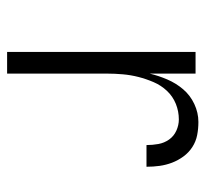

<svg xmlns="http://www.w3.org/2000/svg" viewBox="-39 -539 578 540"><g transform="rotate(90 250.0 -269.0)"><path d="M126 0V-530H187V-401Q193 -426 203.5 -450.5Q214 -475 231 -495Q248 -515 272.5 -526.5Q297 -538 323 -538Q342 -538 360 -534.5Q378 -531 393.5 -521Q409 -511 420 -496Q431 -481 437.5 -464Q444 -447 446.5 -429Q449 -411 449 -392H388Q388 -409 385 -425.5Q382 -442 372.5 -455.5Q363 -469 347.5 -476Q332 -483 316 -483Q293 -483 272 -474.5Q251 -466 235.5 -449.5Q220 -433 211 -412Q202 -391 196.5 -369.5Q191 -348 189 -325.5Q187 -303 187 -281V0Z"/></g></svg>

Font: Iosevka Term Light
Style: Regular
Weight: 300
Monospace: yes
Designer: Belleve Invis
Foundry: Belleve Invis
Version: Version 9.0.1; ttfautohint (v1.8.3)